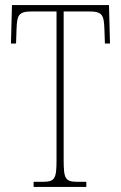

<svg xmlns="http://www.w3.org/2000/svg" viewBox="-20 -734 476 754"><path d="M112 0H319V-20H286C236 -20 230 -31 230 -108V-689H330C382 -689 388 -675 390 -620L392 -563H412L408 -714H27L23 -563H43L45 -620C47 -675 53 -689 105 -689H202V-108C202 -31 196 -20 146 -20H112Z"/></svg>

Font: Noto Serif ExtraCondensed Thin
Style: Regular
Weight: 100
Width: 2
Designer: Monotype Design Team
Foundry: Monotype Imaging Inc.
Version: Version 2.013